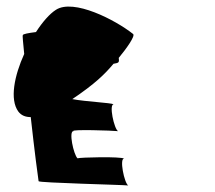

<svg xmlns="http://www.w3.org/2000/svg" viewBox="-20 -877 657 587"><path d="M36 -536C45 -524 58 -519 74 -519C85 -419 97 -327 98 -323C98 -318 356 -312 372 -310C360 -317 344 -395 360 -392C349 -399 225 -396 217 -393C205 -404 189 -478 205 -476C193 -482 325 -478 341 -476C329 -482 312 -560 328 -558C319 -563 243 -566 201 -574C271 -621 301 -651 327 -682C343 -685 345 -685 343 -700C367 -729 394 -767 387 -773C333 -816 205 -882 151 -847C132 -835 110 -810 90 -779C66 -776 51 -773 50 -770C48 -768 51 -746 54 -712C24 -646 9 -573 36 -536Z"/></svg>

Font: Ampere
Style: RevIta
Weight: 400
Version: Version 1